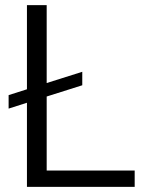

<svg xmlns="http://www.w3.org/2000/svg" viewBox="-20 -731 574 751"><path d="M506.8 -64V0H85.4V-329.1L13.7 -306.2V-358.9L85.4 -381.8V-710.9H162.6V-406.2L301.8 -450.2V-397.5L162.6 -353.5V-64Z"/></svg>

Font: Vazirmatn RD Light
Style: Regular
Weight: 300
Designer: Saber Rastikerdar
Foundry: Saber Rastikerdar
Version: Version 32.102